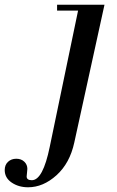

<svg xmlns="http://www.w3.org/2000/svg" viewBox="-186 -470 497 814"><path d="M56 -425V-450H257L129 134Q110 222 53.5 273Q-3 324 -67 324Q-107 324 -136.5 304Q-166 284 -166 251Q-166 229 -152 216Q-138 203 -117 203Q-96 203 -83 215.5Q-70 228 -70 246Q-70 251 -71.5 262.5Q-73 274 -73 278Q-73 294 -51 294Q-4 294 25 152L145 -425Z"/></svg>

Font: Libre Bodoni
Style: Italic
Weight: 400
Italic angle: -13°
Designer: Pablo Impallari, Rodrigo Fuenzalida
Foundry: Pablo Impallari, Rodrigo Fuenzalida
Version: Version 1.001